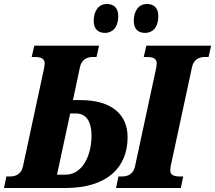

<svg xmlns="http://www.w3.org/2000/svg" viewBox="-58 -943 1079 963"><path d="M670 -778C702 -778 736 -799 736 -863C736 -904 713 -923 679 -923C638 -923 613 -889 613 -838C613 -797 635 -778 670 -778ZM469 -778C500 -778 535 -799 535 -863C535 -904 512 -923 478 -923C437 -923 412 -889 412 -838C412 -797 434 -778 469 -778ZM-38 0H269C481 0 582 -104 582 -255C582 -365 507 -441 344 -441H308L343 -606C350 -641 375 -657 406 -657H426L439 -714H114L101 -657H120C150 -657 166 -647 166 -626C166 -620 165 -612 164 -605L57 -108C50 -74 25 -58 -6 -58H-26ZM524 0H849L861 -58H842C812 -58 796 -67 796 -88C796 -94 797 -102 798 -109L905 -606C912 -641 937 -657 968 -657H988L1001 -714H676L663 -657H682C712 -657 728 -647 728 -626C728 -620 727 -612 726 -605L619 -108C612 -74 587 -58 556 -58H536ZM228 -67 294 -374H322C373 -374 401 -336 401 -262C401 -163 355 -67 272 -67Z"/></svg>

Font: Noto Serif Condensed Black
Style: Italic
Weight: 900
Width: 3
Italic angle: -12°
Designer: Monotype Design Team
Foundry: Monotype Imaging Inc.
Version: Version 2.013